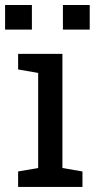

<svg xmlns="http://www.w3.org/2000/svg" viewBox="-28 -742 376 762"><path d="M0 0ZM43.9 -466.3V-528.3H219.7V-75.2L299.3 -61.5V0H43.9V-61.5L123.5 -75.2V-452.6ZM328.1 -624.5H221.7V-722.2H328.1ZM98.6 -624.5H-7.8V-722.2H98.6Z"/></svg>

Font: TypoPRO Roboto Slab
Style: Regular
Weight: 400
Designer: Google
Version: Version 1.100263; 2013; ttfautohint (v0.94.20-1c74) -l 8 -r 